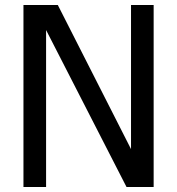

<svg xmlns="http://www.w3.org/2000/svg" viewBox="-20 -747 707 767"><path d="M593.8 -727.1H503.4V-151.4L210.9 -727.1H73.7V0H164.1V-627L485.4 0H593.8Z"/></svg>

Font: SG Kara
Style: Regular
Weight: 400
Designer: Damoon Khanjanzadeh
Version: Version 1.000